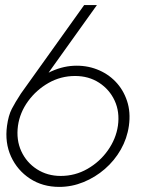

<svg xmlns="http://www.w3.org/2000/svg" viewBox="-20 -720 573 753"><path d="M212.5 13Q147 13 97.5 -19.5Q48 -52 23.2 -106.2Q-1.5 -160.5 7.5 -226.5Q13 -267 26.2 -292.8Q39.5 -318.5 62 -353L310 -700H360L170.5 -435Q219.5 -459.5 268.2 -462Q317 -464.5 359.5 -448.2Q402 -432 432.8 -400.2Q463.5 -368.5 478.2 -324.2Q493 -280 485.5 -226.5Q478.5 -177 453.8 -133.5Q429 -90 391.2 -57.2Q353.5 -24.5 307.5 -5.8Q261.5 13 212.5 13ZM218 -30Q275 -30 323.2 -57.8Q371.5 -85.5 403.2 -130.5Q435 -175.5 442.5 -227Q450 -281 429.8 -325Q409.5 -369 368.8 -395.5Q328 -422 274.5 -422Q218.5 -422 170.5 -394.8Q122.5 -367.5 90.2 -323.2Q58 -279 50.5 -227Q43 -171.5 63.5 -127Q84 -82.5 125 -56.2Q166 -30 218 -30Z"/></svg>

Font: Urbanist ExtraLight
Style: Italic
Weight: 250
Version: Version 1.303